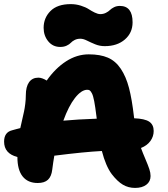

<svg xmlns="http://www.w3.org/2000/svg" viewBox="-20 -899 820 937"><path d="M273.9 -669.9Q237.8 -669.9 215.3 -697.5Q192.9 -725.1 192.9 -763.2Q192.9 -811.5 226.3 -845.2Q259.8 -878.9 325.2 -878.9Q351.1 -878.9 374.8 -871.3Q398.4 -863.8 412.6 -854.5Q426.8 -845.2 442.4 -837.6Q458 -830.1 469.2 -830.1Q484.4 -830.1 496.8 -836.4Q509.3 -842.8 516.6 -850.1Q523.9 -857.4 536.6 -863.8Q549.3 -870.1 564.9 -870.1Q627 -870.1 627 -790Q627 -738.8 589.4 -706.3Q551.8 -673.8 491.2 -673.8Q466.3 -673.8 444.3 -682.9Q422.4 -691.9 404.5 -700.9Q386.7 -710 372.1 -710Q356 -710 344 -703.6Q332 -697.3 325.4 -689.9Q318.8 -682.6 305.4 -676.3Q292 -669.9 273.9 -669.9ZM639.2 18.1Q606.4 18.1 579.8 2.4Q553.2 -13.2 524.9 -49.8Q496.1 -88.9 477.1 -162.1Q391.1 -157.7 245.1 -139.2Q239.7 -108.9 234.9 -70.8Q231 -37.6 213.9 -21.7Q196.8 -5.9 164.1 -5.9Q116.2 -5.9 90.6 -37.8Q64.9 -69.8 64.9 -132.8Q0 -149.4 0 -208Q0 -253.4 39.1 -263.2Q46.4 -265.6 60.1 -269Q73.7 -272.5 79.1 -273.9Q82 -287.6 88.1 -314.2Q94.2 -340.8 97.4 -355.5Q100.6 -370.1 103.3 -392.1Q106 -414.1 106 -434.1Q106 -475.6 121.8 -497.8Q137.7 -520 167 -520Q185.1 -520 208 -505.9Q250 -565.9 302.7 -599.9Q355.5 -633.8 413.1 -633.8Q468.8 -633.8 506.3 -617.7Q543.9 -601.6 569.6 -563.2Q595.2 -524.9 609.6 -469.7Q624 -414.6 633.8 -329.1Q633.8 -328.1 634.3 -325.4Q634.8 -322.8 634.8 -321.8Q686.5 -319.8 708.3 -305.2Q730 -290.5 730 -259.8Q730 -232.9 713.9 -210.7Q697.8 -188.5 668 -176.8Q676.3 -153.8 689.5 -123Q702.6 -92.3 708.7 -74Q714.8 -55.7 714.8 -40Q714.8 -13.2 694.3 2.4Q673.8 18.1 639.2 18.1ZM404.8 -460.9Q376.5 -460 345.7 -420.7Q314.9 -381.3 289.1 -310.1Q356.4 -316.4 452.1 -319.8Q451.7 -322.3 451.2 -327.4Q450.7 -332.5 450.2 -335Q444.8 -378.9 439.7 -405.5Q434.6 -432.1 428.5 -443.6Q422.4 -455.1 417.7 -458Q413.1 -460.9 404.8 -460.9Z"/></svg>

Font: Shantell Sans Irregular Bouncy
Style: Regular
Weight: 800
Designer: Stephen Nixon, Anya Danilova, Shantell Martin
Foundry: Arrow Type
Version: Version 1.006;[9816181b4]